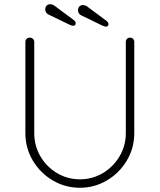

<svg xmlns="http://www.w3.org/2000/svg" viewBox="-20 -878 755 908"><path d="M615 -680V-248Q615 -178 580 -119Q545 -60 486 -25Q427 10 358 10Q288 10 229 -25Q170 -60 135 -119Q100 -178 100 -248V-680Q100 -689 106 -694.5Q112 -700 121 -700Q130 -700 136 -694Q142 -688 142 -680V-248Q142 -189 171 -139Q200 -89 249.5 -59.5Q299 -30 358 -30Q417 -30 466.5 -59.5Q516 -89 545.5 -139Q575 -189 575 -248V-680Q575 -688 580.5 -694Q586 -700 595 -700Q604 -700 609.5 -694Q615 -688 615 -680ZM305 -763 208 -810Q194 -818 194 -834Q194 -844 200 -851Q206 -858 217 -858Q229 -858 239 -850L329 -783Q338 -776 338 -768Q338 -763 335 -759.5Q332 -756 326 -756Q319 -756 305 -763ZM460 -759 363 -806Q349 -814 349 -830Q349 -840 355 -847Q361 -854 372 -854Q384 -854 394 -846L484 -779Q493 -772 493 -764Q493 -759 490 -755.5Q487 -752 481 -752Q474 -752 460 -759Z"/></svg>

Font: Quicksand Light
Style: Regular
Weight: 300
Designer: Andrew Paglinawan
Foundry: Andrew Paglinawan
Version: Version 3.000